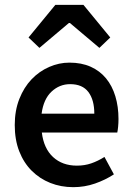

<svg xmlns="http://www.w3.org/2000/svg" viewBox="-20 -762 547 794"><path d="M283 12Q232 12 188 -5.5Q144 -23 111 -56Q78 -89 59.5 -136.5Q41 -184 41 -245Q41 -305 60 -353Q79 -401 110.5 -434Q142 -467 183 -485Q224 -503 267 -503Q317 -503 355 -486Q393 -469 418.5 -438Q444 -407 457 -364Q470 -321 470 -270Q470 -253 468.5 -238Q467 -223 465 -214H153Q161 -148 199.5 -112.5Q238 -77 298 -77Q330 -77 357.5 -86.5Q385 -96 412 -113L451 -41Q416 -18 373 -3Q330 12 283 12ZM152 -292H370Q370 -349 345.5 -381.5Q321 -414 270 -414Q226 -414 193 -383Q160 -352 152 -292ZM98 -607 209 -742H325L436 -607L391 -564L269 -667H265L143 -564Z"/></svg>

Font: CV Source Sans Light
Style: Bold
Weight: 600
Designer: Paul D. Hunt
Foundry: Adobe Systems Incorporated
Version: Version 3.001